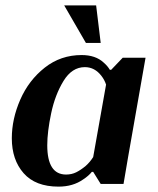

<svg xmlns="http://www.w3.org/2000/svg" viewBox="-20 -685 590 715"><path d="M24 -170Q24 -242 55.5 -314Q87 -386 146.5 -433Q206 -480 284 -480Q336 -480 366 -452Q381 -439 389 -425H394L437 -470H522L457 -100L440 0H355L327 -45H322Q310 -30 290 -17Q252 10 198 10Q112 10 68 -40Q24 -90 24 -170ZM299 -67Q314 -80 327 -100L375 -370Q369 -388 358 -402Q333 -435 296 -435Q248 -435 216.5 -383.5Q185 -332 170.5 -263Q156 -194 156 -144Q156 -35 226 -35Q247 -35 264 -43.5Q281 -52 299 -67ZM300 -525 219 -665H338L355 -525Z"/></svg>

Font: Philosopher
Style: Bold Italic
Weight: 700
Italic angle: -10°
Designer: Jovanny Lemonad
Foundry: Jovanny Lemonad
Version: Version 2.000